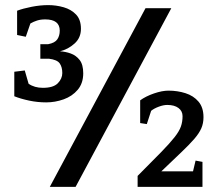

<svg xmlns="http://www.w3.org/2000/svg" viewBox="-20 -732 848 752"><path d="M306 -445Q306 -406 284.5 -380.5Q263 -355 229.5 -343Q196 -331 161 -331Q127 -331 94 -338Q61 -345 36 -355V-451L77 -456L92 -404Q115 -388 148 -388Q189 -388 206.5 -406Q224 -424 224 -446Q224 -469 214 -483.5Q204 -498 172 -502H138V-559H169Q195 -564 204.5 -578Q214 -592 214 -612Q214 -656 157 -656Q139 -656 125 -651.5Q111 -647 99 -640L81 -588L47 -595V-690Q71 -699 104.5 -705.5Q138 -712 169 -712Q200 -712 229.5 -703.5Q259 -695 278 -675Q297 -655 297 -619Q297 -584 272 -561.5Q247 -539 215 -531Q236 -530 257 -522.5Q278 -515 292 -497Q306 -479 306 -445ZM651 -700 276 0H175L550 -700ZM519 -43Q576 -100 611 -136Q646 -172 664 -195Q682 -218 688.5 -236.5Q695 -255 695 -277Q695 -297 679 -309Q663 -321 635 -321Q620 -321 601.5 -314Q583 -307 572 -298L555 -246L529 -250V-339Q551 -355 583 -366Q615 -377 640 -377Q675 -377 706.5 -367Q738 -357 757.5 -334Q777 -311 777 -273Q777 -249 768.5 -229.5Q760 -210 741 -188Q722 -166 690.5 -136Q659 -106 612 -61H736L746 -103L773 -98V0H519Z"/></svg>

Font: Brawler
Style: Bold
Weight: 700
Designer: Oleg Frolov, Haley Fiege
Foundry: Oleg Frolov, Haley Fiege
Version: Version 1.101; ttfautohint (v1.8.3)